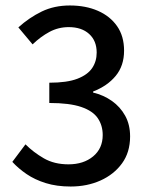

<svg xmlns="http://www.w3.org/2000/svg" viewBox="-20 -669 545 701"><path d="M238 12Q187 12 147 -0.5Q107 -13 77 -33.5Q47 -54 25 -78L73 -142Q102 -113 140 -91Q178 -69 230 -69Q285 -69 320 -98Q355 -127 355 -176Q355 -211 337 -237.5Q319 -264 276.5 -278.5Q234 -293 160 -293V-367Q225 -367 262.5 -381.5Q300 -396 316.5 -420.5Q333 -445 333 -477Q333 -520 305.5 -545Q278 -570 231 -570Q193 -570 160.5 -552.5Q128 -535 99 -507L47 -569Q87 -605 132.5 -627Q178 -649 235 -649Q293 -649 337.5 -629.5Q382 -610 407.5 -573.5Q433 -537 433 -484Q433 -429 402.5 -392Q372 -355 320 -335V-331Q358 -322 388.5 -300.5Q419 -279 437 -246.5Q455 -214 455 -171Q455 -113 425.5 -72.5Q396 -32 347 -10Q298 12 238 12Z"/></svg>

Font: Source Sans 3 ExtraLight Medium
Style: Regular
Weight: 500
Version: Version 3.052;hotconv 1.1.0;makeotfexe 2.6.0